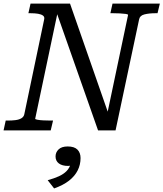

<svg xmlns="http://www.w3.org/2000/svg" viewBox="-39 -730 915 1075"><path d="M-19 0 -7 -55H4Q28 -55 48 -57.5Q68 -60 81 -68Q94 -76 97 -90L208 -620Q212 -635 202 -642.5Q192 -650 174 -653Q156 -656 131 -656H120L132 -710H353L571 -85L559 -81L678 -646Q679 -650 665.5 -652Q652 -654 632 -655Q612 -656 593 -656H579L591 -710H856L843 -656H832Q796 -656 770 -649.5Q744 -643 740 -622L608 0H510L273 -674L287 -677L158 -65Q158 -62 171 -59.5Q184 -57 204.5 -56Q225 -55 244 -55H258L245 0ZM264 325 228 279Q264 269 290.5 257Q317 245 334 227.5Q351 210 357 186Q358 182 362 180Q366 178 369.5 179Q373 180 374 186Q371 191 362 195Q353 199 342 199Q309 199 290.5 185Q272 171 272 146Q272 123 289 106.5Q306 90 340 90Q377 90 394.5 107.5Q412 125 412 155Q412 192 396 224Q380 256 347.5 281.5Q315 307 264 325Z"/></svg>

Font: Roboto Serif
Style: Italic
Weight: 400
Italic angle: -10°
Designer: Greg Gazdowicz
Foundry: Commercial Type
Version: Version 1.008